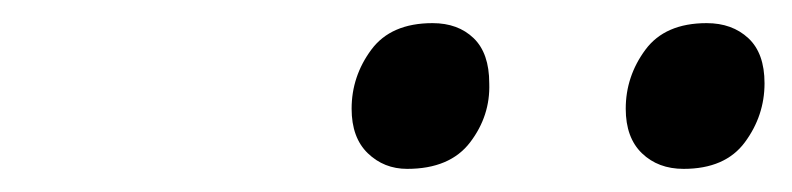

<svg xmlns="http://www.w3.org/2000/svg" viewBox="-20 -815 685 166"><path d="M332 -669Q312 -669 298 -682.5Q284 -696 284 -721Q284 -749 301 -772Q318 -795 354 -795Q376 -795 389.5 -782Q403 -769 403 -743Q404 -715 386.5 -692Q369 -669 332 -669ZM571 -669Q549 -669 535 -682.5Q521 -696 521 -721Q521 -749 538 -772Q555 -795 591 -795Q613 -795 627 -782Q641 -769 641 -743Q641 -715 624 -692Q607 -669 571 -669Z"/></svg>

Font: Playwrite AU NSW
Style: Regular
Weight: 400
Designer: Veronika Burian, José Scaglione
Foundry: TypeTogether
Version: Version 1.002